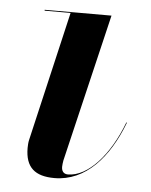

<svg xmlns="http://www.w3.org/2000/svg" viewBox="-41 -496 425 541"><g transform="rotate(5 171.0 -225.0)"><path d="M322.5 -163 321 -164C285.5 -69.5 226 -3.5 169.5 -3.5C156.5 -3.5 151.5 -12.5 151.5 -23.5C151.5 -28.5 152.5 -35.5 153.5 -41.5L253 -460H64V-457.5H137.5L52 -90C50.5 -84 50 -73 50 -68C50 -13 77.5 10 132.5 10C220.5 10 284.5 -63 322.5 -163Z"/></g></svg>

Font: Bodoni* 72pt Medium
Style: Italic
Weight: 500
Italic angle: -13°
Version: Version 2.3